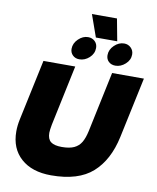

<svg xmlns="http://www.w3.org/2000/svg" viewBox="-110 -1132 1006 1231"><g transform="rotate(10 393.5 -517.0)"><path d="M387 -1049H550L577 -905H438ZM297 -807Q297 -843 326 -871Q355 -899 389 -899Q416 -899 433.5 -882Q451 -865 451 -839Q451 -802 422 -775.5Q393 -749 357 -749Q331 -749 314 -765.5Q297 -782 297 -807ZM531 -807Q531 -843 560 -871Q589 -899 624 -899Q650 -899 668 -881.5Q686 -864 686 -838Q686 -802 656.5 -775.5Q627 -749 592 -749Q565 -749 548 -765Q531 -781 531 -807ZM40 -224Q40 -262 49 -304L133 -699H340L257 -306Q250 -269 250 -252Q250 -211 272.5 -193.5Q295 -176 344 -176Q394 -176 424 -190Q454 -204 470.5 -232Q487 -260 497 -306L580 -699H787L703 -304Q670 -150 577.5 -67.5Q485 15 308 15Q183 15 111.5 -49Q40 -113 40 -224Z"/></g></svg>

Font: Prompt ExtraBold
Style: Italic
Weight: 800
Italic angle: -12°
Designer: Katatrad Team
Foundry: CadsonDemak
Version: Version 1.001